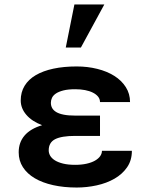

<svg xmlns="http://www.w3.org/2000/svg" viewBox="-20 -838 640 868"><path d="M319.8 -223.6Q258.3 -223.6 229.2 -208.7Q200.2 -193.8 200.2 -158.2Q200.2 -145.5 207 -133.8Q213.9 -122.1 228.3 -113Q242.7 -104 265.4 -98.4Q288.1 -92.8 319.8 -92.8Q348.6 -92.8 371.3 -97.9Q394 -103 409.4 -111.8Q424.8 -120.6 432.9 -132.1Q440.9 -143.6 440.9 -156.2H576.2Q576.2 -112.8 554.4 -81.5Q532.7 -50.3 497.3 -30Q461.9 -9.8 417.2 0Q372.6 9.8 326.7 9.8Q268.6 9.8 220.2 -1Q171.9 -11.7 137.2 -32.2Q102.5 -52.7 83.5 -82.3Q64.5 -111.8 64.5 -149.4Q64.5 -194.3 91.1 -225.3Q117.7 -256.3 170.4 -272Q124 -289.6 98.9 -319.1Q73.7 -348.6 73.7 -383.8Q73.7 -421.4 91.3 -450.2Q108.9 -479 141.8 -498.3Q174.8 -517.6 221.4 -527.6Q268.1 -537.6 326.7 -537.6Q376 -537.6 419.9 -526.6Q463.9 -515.6 496.8 -494.9Q529.8 -474.1 548.8 -444.1Q567.9 -414.1 567.9 -376.5H432.1Q432.1 -390.1 423.6 -400.9Q415 -411.6 399.9 -419.2Q384.8 -426.8 364.5 -430.7Q344.2 -434.6 320.3 -434.6Q288.1 -434.6 266.8 -429.2Q245.6 -423.8 232.9 -415.3Q220.2 -406.7 215.1 -395.8Q210 -384.8 210 -373.5Q210 -360.4 215.6 -349.9Q221.2 -339.4 234.1 -331.5Q247.1 -323.7 268.1 -319.6Q289.1 -315.4 319.8 -315.4H432.1V-223.6ZM316.4 -817.9H451.7L345.7 -623H277.3Z"/></svg>

Font: Roboto Mono
Style: Bold
Weight: 700
Designer: Google
Version: Version 2.000985; 2015; ttfautohint (v1.3)